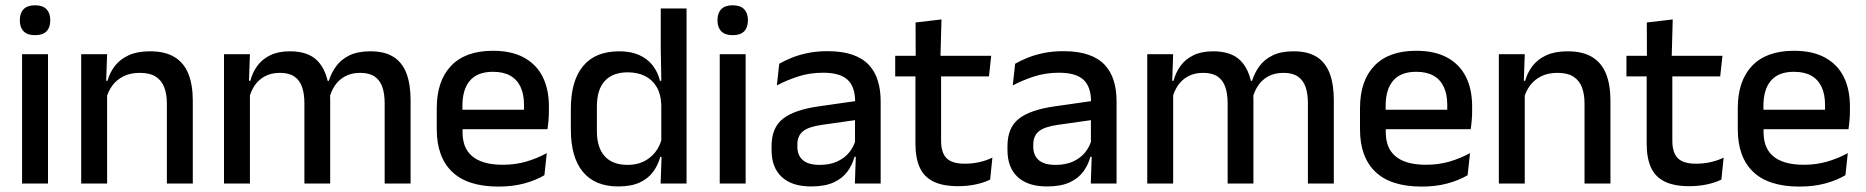

<svg xmlns="http://www.w3.org/2000/svg" viewBox="-20 -694 7054 726"><path d="M63.5 0V-489H161.5V0ZM112.5 -561Q83.5 -561 69.2 -575.8Q55 -590.5 55 -616.5V-618.5Q55 -644.5 69.2 -659.2Q83.5 -674 112.5 -674Q141.5 -674 155.8 -659.2Q170 -644.5 170 -618.5V-616.5Q170 -590 155.8 -575.5Q141.5 -561 112.5 -561Z M611 0V-302Q611 -337.5 601.2 -363.5Q591.5 -389.5 569.2 -404Q547 -418.5 508.5 -418.5Q473 -418.5 447 -405.5Q421 -392.5 404.8 -370.5Q388.5 -348.5 381.5 -320.5L365.5 -388.5H386.5Q395 -419.5 414.5 -444.8Q434 -470 466.5 -485Q499 -500 547 -500Q604.5 -500 640 -478.2Q675.5 -456.5 692.2 -415Q709 -373.5 709 -313V0ZM287 0V-489H385L381 -374.5L385 -368.5V0Z M1434.5 0V-304.5Q1434.5 -339 1425.8 -364.8Q1417 -390.5 1396.8 -404.5Q1376.5 -418.5 1342 -418.5Q1309 -418.5 1285 -405.5Q1261 -392.5 1246.2 -370.5Q1231.5 -348.5 1225 -320.5L1212 -388.5H1223.5Q1232.5 -418 1251 -443.5Q1269.5 -469 1301 -484.5Q1332.5 -500 1380.5 -500Q1434.5 -500 1468 -478.8Q1501.5 -457.5 1517 -416.2Q1532.5 -375 1532.5 -315.5V0ZM827 0V-489H925L921 -374.5L925 -368.5V0ZM1131 0V-304.5Q1131 -339 1122.2 -364.8Q1113.5 -390.5 1093.2 -404.5Q1073 -418.5 1038.5 -418.5Q1005.5 -418.5 981.5 -405.5Q957.5 -392.5 942.8 -370.5Q928 -348.5 921.5 -320.5L905.5 -388.5H926.5Q934.5 -419.5 952.8 -444.8Q971 -470 1001.5 -485Q1032 -500 1076.5 -500Q1144.5 -500 1179.5 -465Q1214.5 -430 1223.5 -363Q1226 -353.5 1227.2 -341.5Q1228.5 -329.5 1228.5 -318V0Z M1865 11.5Q1748 11.5 1689.8 -44.2Q1631.5 -100 1631.5 -205V-285Q1631.5 -388.5 1685.8 -445.2Q1740 -502 1844 -502Q1914.5 -502 1961.5 -476.2Q2008.5 -450.5 2032 -403.5Q2055.5 -356.5 2055.5 -292V-273.5Q2055.5 -256.5 2054 -239Q2052.5 -221.5 2050 -205.5H1960Q1961 -231.5 1961.2 -254.5Q1961.5 -277.5 1961.5 -296.5Q1961.5 -337 1948.5 -365Q1935.5 -393 1909.5 -407.8Q1883.5 -422.5 1844 -422.5Q1785.5 -422.5 1757 -389.2Q1728.5 -356 1728.5 -294.5V-248.5L1729 -237V-193.5Q1729 -166 1737.2 -143.5Q1745.5 -121 1763.8 -104.8Q1782 -88.5 1811 -79.8Q1840 -71 1881.5 -71Q1928.5 -71 1969.8 -83Q2011 -95 2047.5 -115L2038.5 -31.5Q2005.5 -12 1961.8 -0.2Q1918 11.5 1865 11.5ZM1683.5 -205.5V-279H2030V-205.5Z M2317.5 11Q2230 11 2184.2 -44Q2138.5 -99 2138.5 -204.5V-282Q2138.5 -388.5 2184.8 -444.2Q2231 -500 2321.5 -500Q2365 -500 2396.2 -486.2Q2427.5 -472.5 2447.2 -447.5Q2467 -422.5 2475.5 -388.5H2508L2480.5 -298Q2479 -338 2463 -365.2Q2447 -392.5 2419 -406.5Q2391 -420.5 2353.5 -420.5Q2297 -420.5 2267 -388Q2237 -355.5 2237 -291.5V-198Q2237 -135.5 2266.8 -103Q2296.5 -70.5 2353.5 -70.5Q2388 -70.5 2414.2 -83.5Q2440.5 -96.5 2458 -119Q2475.5 -141.5 2482 -169.5L2505 -100.5H2476.5Q2468.5 -70 2449.8 -44.5Q2431 -19 2399 -4Q2367 11 2317.5 11ZM2478 0 2482 -114.5 2480.5 -145.5V-348.5L2481 -367.5L2478.5 -506V-662H2576V0Z M2701.5 0V-489H2799.5V0ZM2750.5 -561Q2721.5 -561 2707.2 -575.8Q2693 -590.5 2693 -616.5V-618.5Q2693 -644.5 2707.2 -659.2Q2721.5 -674 2750.5 -674Q2779.5 -674 2793.8 -659.2Q2808 -644.5 2808 -618.5V-616.5Q2808 -590 2793.8 -575.5Q2779.5 -561 2750.5 -561Z M3212.5 0 3216.5 -116 3213 -131V-285L3213.5 -309.5Q3213.5 -366 3184.8 -392.5Q3156 -419 3092.5 -419Q3041 -419 2997 -404.5Q2953 -390 2917.5 -371L2926.5 -453Q2946.5 -464.5 2973.5 -475.5Q3000.5 -486.5 3034.5 -493.5Q3068.5 -500.5 3109 -500.5Q3164.5 -500.5 3203 -487.2Q3241.5 -474 3265 -449Q3288.5 -424 3299.2 -389Q3310 -354 3310 -311V0ZM3047 11Q2974.5 11 2936 -24.8Q2897.5 -60.5 2897.5 -126.5V-141.5Q2897.5 -211.5 2940.8 -245.2Q2984 -279 3077 -292L3224 -313L3229.5 -242L3088.5 -222Q3038 -215 3016.5 -197.8Q2995 -180.5 2995 -147V-140Q2995 -106.5 3015.8 -88.5Q3036.5 -70.5 3079 -70.5Q3118 -70.5 3146 -83.5Q3174 -96.5 3191.5 -118.2Q3209 -140 3215.5 -166.5L3229 -101H3211Q3203 -71 3184.5 -45.5Q3166 -20 3132.8 -4.5Q3099.5 11 3047 11Z M3603 10Q3544.5 10 3509 -7.8Q3473.5 -25.5 3457.5 -61.2Q3441.5 -97 3441.5 -150.5V-449.5H3538.5V-162Q3538.5 -117 3559 -96Q3579.5 -75 3628 -75Q3657 -75 3683.5 -81Q3710 -87 3732.5 -98L3724 -15Q3700 -3 3668.5 3.5Q3637 10 3603 10ZM3365 -405V-483H3728L3719.5 -405ZM3442.5 -474.5 3442 -609 3540 -620.5 3536 -474.5Z M4104.5 0 4108.5 -116 4105 -131V-285L4105.5 -309.5Q4105.5 -366 4076.8 -392.5Q4048 -419 3984.5 -419Q3933 -419 3889 -404.5Q3845 -390 3809.5 -371L3818.5 -453Q3838.5 -464.5 3865.5 -475.5Q3892.5 -486.5 3926.5 -493.5Q3960.5 -500.5 4001 -500.5Q4056.5 -500.5 4095 -487.2Q4133.5 -474 4157 -449Q4180.5 -424 4191.2 -389Q4202 -354 4202 -311V0ZM3939 11Q3866.5 11 3828 -24.8Q3789.5 -60.5 3789.5 -126.5V-141.5Q3789.5 -211.5 3832.8 -245.2Q3876 -279 3969 -292L4116 -313L4121.5 -242L3980.5 -222Q3930 -215 3908.5 -197.8Q3887 -180.5 3887 -147V-140Q3887 -106.5 3907.8 -88.5Q3928.5 -70.5 3971 -70.5Q4010 -70.5 4038 -83.5Q4066 -96.5 4083.5 -118.2Q4101 -140 4107.5 -166.5L4121 -101H4103Q4095 -71 4076.5 -45.5Q4058 -20 4024.8 -4.5Q3991.5 11 3939 11Z M4925.5 0V-304.5Q4925.5 -339 4916.8 -364.8Q4908 -390.5 4887.8 -404.5Q4867.5 -418.5 4833 -418.5Q4800 -418.5 4776 -405.5Q4752 -392.5 4737.2 -370.5Q4722.5 -348.5 4716 -320.5L4703 -388.5H4714.5Q4723.5 -418 4742 -443.5Q4760.5 -469 4792 -484.5Q4823.5 -500 4871.5 -500Q4925.5 -500 4959 -478.8Q4992.5 -457.5 5008 -416.2Q5023.5 -375 5023.5 -315.5V0ZM4318 0V-489H4416L4412 -374.5L4416 -368.5V0ZM4622 0V-304.5Q4622 -339 4613.2 -364.8Q4604.5 -390.5 4584.2 -404.5Q4564 -418.5 4529.5 -418.5Q4496.5 -418.5 4472.5 -405.5Q4448.5 -392.5 4433.8 -370.5Q4419 -348.5 4412.5 -320.5L4396.5 -388.5H4417.5Q4425.5 -419.5 4443.8 -444.8Q4462 -470 4492.5 -485Q4523 -500 4567.5 -500Q4635.5 -500 4670.5 -465Q4705.5 -430 4714.5 -363Q4717 -353.5 4718.2 -341.5Q4719.5 -329.5 4719.5 -318V0Z M5356 11.5Q5239 11.5 5180.8 -44.2Q5122.5 -100 5122.5 -205V-285Q5122.5 -388.5 5176.8 -445.2Q5231 -502 5335 -502Q5405.5 -502 5452.5 -476.2Q5499.5 -450.5 5523 -403.5Q5546.5 -356.5 5546.5 -292V-273.5Q5546.5 -256.5 5545 -239Q5543.5 -221.5 5541 -205.5H5451Q5452 -231.5 5452.2 -254.5Q5452.5 -277.5 5452.5 -296.5Q5452.5 -337 5439.5 -365Q5426.5 -393 5400.5 -407.8Q5374.5 -422.5 5335 -422.5Q5276.5 -422.5 5248 -389.2Q5219.5 -356 5219.5 -294.5V-248.5L5220 -237V-193.5Q5220 -166 5228.2 -143.5Q5236.5 -121 5254.8 -104.8Q5273 -88.5 5302 -79.8Q5331 -71 5372.5 -71Q5419.5 -71 5460.8 -83Q5502 -95 5538.5 -115L5529.5 -31.5Q5496.5 -12 5452.8 -0.2Q5409 11.5 5356 11.5ZM5174.5 -205.5V-279H5521V-205.5Z M5971.5 0V-302Q5971.5 -337.5 5961.8 -363.5Q5952 -389.5 5929.8 -404Q5907.5 -418.5 5869 -418.5Q5833.5 -418.5 5807.5 -405.5Q5781.5 -392.5 5765.2 -370.5Q5749 -348.5 5742 -320.5L5726 -388.5H5747Q5755.5 -419.5 5775 -444.8Q5794.5 -470 5827 -485Q5859.5 -500 5907.5 -500Q5965 -500 6000.5 -478.2Q6036 -456.5 6052.8 -415Q6069.5 -373.5 6069.5 -313V0ZM5647.5 0V-489H5745.5L5741.5 -374.5L5745.5 -368.5V0Z M6368 10Q6309.5 10 6274 -7.8Q6238.5 -25.5 6222.5 -61.2Q6206.5 -97 6206.5 -150.5V-449.5H6303.5V-162Q6303.5 -117 6324 -96Q6344.5 -75 6393 -75Q6422 -75 6448.5 -81Q6475 -87 6497.5 -98L6489 -15Q6465 -3 6433.5 3.5Q6402 10 6368 10ZM6130 -405V-483H6493L6484.5 -405ZM6207.5 -474.5 6207 -609 6305 -620.5 6301 -474.5Z M6784.5 11.5Q6667.5 11.5 6609.2 -44.2Q6551 -100 6551 -205V-285Q6551 -388.5 6605.2 -445.2Q6659.5 -502 6763.5 -502Q6834 -502 6881 -476.2Q6928 -450.5 6951.5 -403.5Q6975 -356.5 6975 -292V-273.5Q6975 -256.5 6973.5 -239Q6972 -221.5 6969.5 -205.5H6879.5Q6880.5 -231.5 6880.8 -254.5Q6881 -277.5 6881 -296.5Q6881 -337 6868 -365Q6855 -393 6829 -407.8Q6803 -422.5 6763.5 -422.5Q6705 -422.5 6676.5 -389.2Q6648 -356 6648 -294.5V-248.5L6648.5 -237V-193.5Q6648.5 -166 6656.8 -143.5Q6665 -121 6683.2 -104.8Q6701.5 -88.5 6730.5 -79.8Q6759.5 -71 6801 -71Q6848 -71 6889.2 -83Q6930.5 -95 6967 -115L6958 -31.5Q6925 -12 6881.2 -0.2Q6837.5 11.5 6784.5 11.5ZM6603 -205.5V-279H6949.5V-205.5Z"/></svg>

Font: Anek Bangla Medium Medium
Style: Regular
Weight: 500
Version: Version 1.003